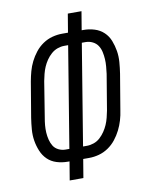

<svg xmlns="http://www.w3.org/2000/svg" viewBox="-83 -796 666 857"><g transform="rotate(-10 250.0 -367.5)"><path d="M163 0 177 -84H169Q143 -84 119 -91.5Q95 -99 78 -115.5Q61 -132 51.5 -155Q42 -178 38 -202.5Q34 -227 36 -253Q38 -279 42 -305L69 -466Q73 -488 79 -510Q85 -532 95.5 -553Q106 -574 121 -593Q136 -612 156 -625.5Q176 -639 198.5 -645Q221 -651 243 -651H270L284 -735H346L332 -651H340Q366 -651 390 -643.5Q414 -636 431.5 -619.5Q449 -603 458 -580Q467 -557 471 -532.5Q475 -508 473 -482Q471 -456 467 -430L440 -269Q437 -247 430.5 -225Q424 -203 413.5 -182Q403 -161 388 -142Q373 -123 353 -109.5Q333 -96 310.5 -90Q288 -84 266 -84H239L225 0ZM186 -139 261 -596H243Q228 -596 212.5 -590.5Q197 -585 184 -573.5Q171 -562 161.5 -548Q152 -534 145.5 -519Q139 -504 135 -488Q131 -472 128 -457L102 -295Q99 -279 97.5 -262Q96 -245 97 -228.5Q98 -212 102 -196Q106 -180 114 -167Q122 -154 137 -146.5Q152 -139 169 -139ZM248 -139H266Q281 -139 297 -144.5Q313 -150 325.5 -161.5Q338 -173 347.5 -187Q357 -201 363.5 -216Q370 -231 374 -247Q378 -263 381 -278L408 -440Q410 -456 411.5 -473Q413 -490 412 -506.5Q411 -523 407.5 -539Q404 -555 395.5 -568Q387 -581 372 -588.5Q357 -596 340 -596H323Z"/></g></svg>

Font: Iosevka SS18 Light
Style: Italic
Weight: 300
Italic angle: -9°
Monospace: yes
Designer: Belleve Invis
Foundry: Belleve Invis
Version: Version 25.1.1; ttfautohint (v1.8.4)